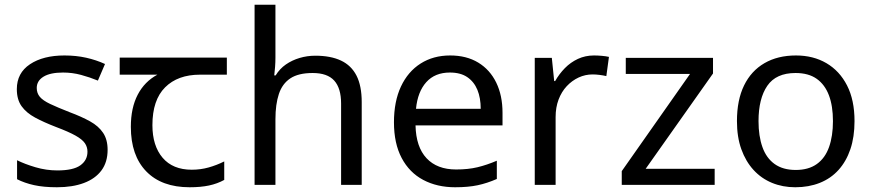

<svg xmlns="http://www.w3.org/2000/svg" viewBox="-20 -780 3679 810"><path d="M434 -148Q434 -96 408 -61Q382 -26 334 -8Q286 10 220 10Q164 10 123.5 1Q83 -8 52 -24V-104Q84 -88 129.5 -74.5Q175 -61 222 -61Q289 -61 319 -82.5Q349 -104 349 -140Q349 -160 338 -176Q327 -192 298.5 -208Q270 -224 217 -244Q165 -264 128 -284Q91 -304 71 -332Q51 -360 51 -404Q51 -472 106.5 -509Q162 -546 252 -546Q301 -546 343.5 -536.5Q386 -527 423 -510L393 -440Q359 -454 322 -464Q285 -474 246 -474Q192 -474 163.5 -456.5Q135 -439 135 -409Q135 -387 148 -371.5Q161 -356 191.5 -341.5Q222 -327 273 -307Q324 -288 360 -268Q396 -248 415 -219.5Q434 -191 434 -148Z M780 10Q662 10 597 -57Q532 -124 532 -245Q532 -325 561 -380.5Q590 -436 644 -465H485V-537H937V-465H824Q730 -465 676.5 -411.5Q623 -358 623 -252Q623 -165 666 -114.5Q709 -64 789 -64Q826 -64 860 -73.5Q894 -83 926 -99V-21Q897 -5 862 2.5Q827 10 780 10Z M1142 -537Q1142 -518 1140.5 -498Q1139 -478 1137 -462H1143Q1160 -490 1186 -508Q1212 -526 1244 -535.5Q1276 -545 1310 -545Q1375 -545 1418.5 -524.5Q1462 -504 1484 -461Q1506 -418 1506 -349V0H1419V-343Q1419 -408 1390 -440Q1361 -472 1299 -472Q1239 -472 1205 -449.5Q1171 -427 1156.5 -383.5Q1142 -340 1142 -277V0H1054V-760H1142Z M1879 -546Q1948 -546 1997.5 -516Q2047 -486 2073.5 -431.5Q2100 -377 2100 -304V-251H1733Q1735 -160 1779.5 -112.5Q1824 -65 1904 -65Q1955 -65 1994.5 -74.5Q2034 -84 2076 -102V-25Q2035 -7 1995 1.5Q1955 10 1900 10Q1824 10 1765.5 -21Q1707 -52 1674.5 -113.5Q1642 -175 1642 -264Q1642 -352 1671.5 -415Q1701 -478 1754.5 -512Q1808 -546 1879 -546ZM1878 -474Q1815 -474 1778.5 -433.5Q1742 -393 1735 -321H2008Q2008 -367 1994 -401Q1980 -435 1951.5 -454.5Q1923 -474 1878 -474Z M2486 -546Q2501 -546 2518.5 -544.5Q2536 -543 2549 -540L2538 -459Q2525 -462 2509.5 -464Q2494 -466 2480 -466Q2449 -466 2421 -453Q2393 -440 2371 -416.5Q2349 -393 2336.5 -360Q2324 -327 2324 -286V0H2236V-536H2308L2318 -438H2322Q2339 -468 2363 -492.5Q2387 -517 2418 -531.5Q2449 -546 2486 -546Z M2995 0H2603V-58L2891 -468H2620V-536H2988V-470L2704 -68H2995Z M3585 -269Q3585 -202 3567.5 -150.5Q3550 -99 3517.5 -63Q3485 -27 3438.5 -8.5Q3392 10 3335 10Q3282 10 3237 -8.5Q3192 -27 3159 -63Q3126 -99 3107.5 -150.5Q3089 -202 3089 -269Q3089 -358 3119 -419.5Q3149 -481 3205 -513.5Q3261 -546 3338 -546Q3411 -546 3466.5 -513.5Q3522 -481 3553.5 -419.5Q3585 -358 3585 -269ZM3180 -269Q3180 -206 3196.5 -159.5Q3213 -113 3248 -88Q3283 -63 3337 -63Q3391 -63 3426 -88Q3461 -113 3477.5 -159.5Q3494 -206 3494 -269Q3494 -333 3477 -378Q3460 -423 3425.5 -447.5Q3391 -472 3336 -472Q3254 -472 3217 -418Q3180 -364 3180 -269Z"/></svg>

Font: hingu115
Style: Book
Weight: 400
Designer: Jelle Bosma - Monotype Design Team
Foundry: Monotype Imaging Inc.
Version: Version 2.003